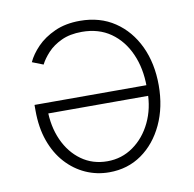

<svg xmlns="http://www.w3.org/2000/svg" viewBox="-68 -627 712 703"><g transform="rotate(-10 288.0 -275.5)"><path d="M272.9 -557.6Q347.2 -557.6 401.9 -521Q456.5 -484.4 486.6 -420.7Q516.6 -356.9 516.6 -275.4Q516.6 -194.3 486.6 -130.1Q456.5 -65.9 404.3 -29.3Q352.1 7.3 283.7 7.3Q237.3 7.3 196.3 -11Q155.3 -29.3 123.5 -64.2Q91.8 -99.1 74 -148.9Q56.2 -198.7 56.2 -262.7V-283.2H488.8V-243.7H80.1L100.1 -259.3Q100.1 -195.8 123 -144.5Q146 -93.3 187.5 -63.5Q229 -33.7 283.7 -33.7Q337.4 -33.7 380.1 -64Q422.9 -94.2 447.5 -145.5Q472.2 -196.8 472.2 -259.8V-277.8Q472.2 -346.2 448.2 -400.1Q424.3 -454.1 379.9 -485.4Q335.4 -516.6 272.9 -516.6Q228.5 -516.6 196.8 -501.7Q165 -486.8 145 -465.1Q125 -443.4 114.7 -422.9L73.7 -439Q86.4 -466.8 112.5 -493.9Q138.7 -521 179 -539.3Q219.2 -557.6 272.9 -557.6Z"/></g></svg>

Font: Inter ExtraLight
Style: Regular
Weight: 250
Designer: Rasmus Andersson
Foundry: rsms
Version: Version 4.001;git-66647c0bb